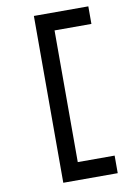

<svg xmlns="http://www.w3.org/2000/svg" viewBox="-101 -919 753 1077"><g transform="rotate(-10 275.0 -380.0)"><path d="M169.9 -855H480V-754.9H270V-4.9H480V95.2H169.9Z"/></g></svg>

Font: FORM UDPGothic
Style: Bold
Weight: 700
Foundry: Pronama LLC
Version: Version 1.051